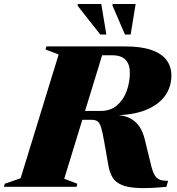

<svg xmlns="http://www.w3.org/2000/svg" viewBox="-71 -938 890 964"><path d="M434.5 -381Q484 -381 516.5 -409Q549 -437 565 -481Q581 -525 581 -573.5Q581 -614.5 559.8 -637.5Q538.5 -660.5 492 -660.5H271.5L334 -705H556.5Q637.5 -705 688.8 -687.2Q740 -669.5 764.8 -636.8Q789.5 -604 789.5 -558.5Q789.5 -501.5 757.5 -457Q725.5 -412.5 662.8 -386.5Q600 -360.5 507.5 -359.5V-361Q552 -359.5 581.5 -344.5Q611 -329.5 629.2 -302Q647.5 -274.5 656.5 -235.5L688.5 -104.5Q696.5 -73 706.8 -56.8Q717 -40.5 733 -35.2Q749 -30 773 -30L764.5 0Q681 8 627 6Q573 4 541.8 -8.8Q510.5 -21.5 495.2 -45.5Q480 -69.5 473.5 -105L452.5 -225Q444 -275 436.5 -298.5Q429 -322 418.2 -329.2Q407.5 -336.5 388 -336.5H211.5L181.5 -381ZM251.5 -40.5 317 -15.5 313.5 0H-51L-47 -15.5L32.5 -43L223.5 -664.5L157.5 -689.5L162 -705H455.5ZM463 -764.5H432.5L318.5 -909.5L320 -918H437.5ZM585 -764.5H556.5L493.5 -910.5L494.5 -918H610Z"/></svg>

Font: Newsreader 60pt ExtraBold
Style: Italic
Weight: 800
Italic angle: -17°
Designer: Hugues Gentile
Foundry: Production Type
Version: Version 1.003